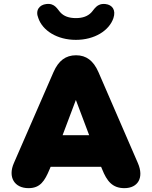

<svg xmlns="http://www.w3.org/2000/svg" viewBox="-20 -967 789 997"><path d="M128 10C189 10 212 -27 238 -89L243 -101H505L510 -89C535 -26 564 10 626 10C696 10 729 -44 696 -120L491 -593C465 -652 428 -680 375 -680C321 -680 284 -652 258 -593L52 -120C20 -47 55 10 128 10ZM374 -448 443 -265H305ZM374 -760C471 -760 547 -808 569 -873C583 -915 563 -942 528 -946C482 -951 470 -918 453 -901C435 -883 410 -873 374 -873C338 -873 312 -883 295 -901C278 -918 266 -952 220 -946C185 -942 162 -914 179 -873C201 -808 277 -760 374 -760Z"/></svg>

Font: SN Pro Black
Style: Regular
Weight: 900
Designer: Tobias Whetton
Foundry: Supernotes
Version: Version 1.001;Glyphs 3.2 (3249)